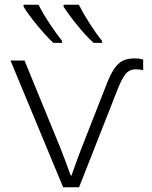

<svg xmlns="http://www.w3.org/2000/svg" viewBox="-20 -786 640 806"><path d="M24 -532H83L235 -161Q250 -123 277 -49H280Q309 -131 321 -161L421 -416Q440 -467 456.5 -493Q473 -519 493.5 -530Q514 -541 547 -541Q564 -541 581 -536V-491Q569 -495 550 -495Q523 -495 506.5 -474.5Q490 -454 471 -404L312 0H245ZM79 -758V-766H142Q158 -733 187 -689Q216 -645 240 -615V-606H204Q173 -635 135.5 -680.5Q98 -726 79 -758ZM247 -758V-766H311Q328 -732 356 -688Q384 -644 408 -615V-606H373Q341 -635 304 -680.5Q267 -726 247 -758Z"/></svg>

Font: Noto Sans Mono UI Light
Style: Regular
Weight: 300
Monospace: yes
Designer: Monotype Design team
Foundry: Monotype Imaging Inc.
Version: Version 1.000